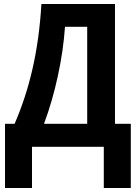

<svg xmlns="http://www.w3.org/2000/svg" viewBox="-20 -734 691 960"><path d="M555 -714H187C173 -474 126 -284 53 -115H5V206H140V0H499V206H634V-115H555ZM416 -600V-115H200C255 -262 294 -440 305 -600Z"/></svg>

Font: Noto Sans Display SemiCondensed
Style: Bold
Weight: 700
Width: 4
Designer: Monotype Design Team
Foundry: Monotype Imaging Inc.
Version: Version 1.900